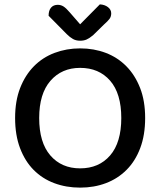

<svg xmlns="http://www.w3.org/2000/svg" viewBox="-20 -843 733 877"><path d="M643 -304Q643 -226 620.5 -166.5Q598 -107 558 -67Q518 -27 464 -6.5Q410 14 346 14Q282 14 227.5 -6.5Q173 -27 133.5 -67Q94 -107 71.5 -166.5Q49 -226 49 -304Q49 -382 72 -441Q95 -500 135 -540.5Q175 -581 229.5 -601.5Q284 -622 346 -622Q409 -622 463 -601.5Q517 -581 557 -540.5Q597 -500 620 -441Q643 -382 643 -304ZM534 -304Q534 -416 483 -474.5Q432 -533 346 -533Q262 -533 210.5 -474Q159 -415 159 -304Q159 -192 210 -133Q261 -74 346 -74Q432 -74 483 -133Q534 -192 534 -304ZM436 -823Q458 -822 473 -810.5Q488 -799 488 -782Q488 -767 480 -756.5Q472 -746 456 -732L405 -682Q388 -668 375.5 -662.5Q363 -657 346 -657Q327 -657 313 -665Q299 -673 285 -687L202 -771Q202 -795 213 -808Q224 -821 244 -821Q258 -821 270 -813.5Q282 -806 299 -786L346 -732Z"/></svg>

Font: Baloo Tammudu 2 Medium
Style: Regular
Weight: 500
Designer: Maithili Shingre, Omkar Shende and Ek Type
Foundry: Ek Type
Version: Version 1.640;hotconv 1.0.111;makeotfexe 2.5.65597; ttfautoh